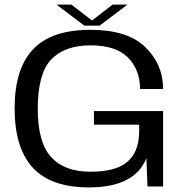

<svg xmlns="http://www.w3.org/2000/svg" viewBox="-20 -810 814 834"><path d="M366.5 4Q201 4 122.2 -81.8Q43.5 -167.5 43.5 -339Q43.5 -511 123.5 -595.8Q203.5 -680.5 373 -680.5Q533.5 -680.5 611 -605.5Q688.5 -530.5 688.5 -423.5H588.5Q587.5 -509 535 -561Q482.5 -613 373.5 -613Q260.5 -613 202.2 -551.5Q144 -490 144 -337Q144 -191 202.2 -127.5Q260.5 -64 373.5 -64Q481 -64 531.8 -105.8Q582.5 -147.5 584.5 -235V-268.5H388V-327.5H688.5V0H620.5L616 -123Q565 4 366.5 4ZM346.5 -698.5 225.5 -790H290L380 -721L469 -790H533.5L412.5 -698.5Z"/></svg>

Font: Anybody ExtraExpanded
Style: Regular
Weight: 400
Width: 8
Designer: Tyler Finck
Foundry: Etcetera Type Company
Version: Version 1.010; ttfautohint (v1.8.3) -l 8 -r 50 -G 200 -x 14 